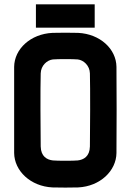

<svg xmlns="http://www.w3.org/2000/svg" viewBox="-20 -856 600 882"><path d="M337 -583C364 -580 392 -555 393 -519C395 -453 394 -249 393 -183C392 -137 364 -122 337 -119C318 -117 243 -117 223 -119C196 -122 168 -137 167 -183C166 -249 165 -453 167 -519C168 -555 196 -580 223 -583C243 -585 318 -585 337 -583ZM45 -153C46 -71 120 0 221 5C241 6 320 6 339 5C440 0 514 -71 515 -153C516 -219 516 -483 515 -549C514 -631 440 -700 339 -705C320 -706 241 -706 221 -705C120 -700 46 -631 45 -549ZM145 -729H415V-836H145Z"/></svg>

Font: Fervojo
Style: Bold
Weight: 700
Designer: kohakuno
Version: ver.1.0